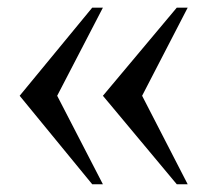

<svg xmlns="http://www.w3.org/2000/svg" viewBox="-20 -476 540 500"><path d="M248 3.9H220.2L31.2 -226.6L220.2 -456.1H248L128.9 -226.6ZM468.8 3.9H440.4L248 -226.6L440.4 -456.1H468.8L350.1 -226.6Z"/></svg>

Font: Jameel Khushkhat-L
Style: Regular
Weight: 400
Version: Version 3.5